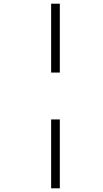

<svg xmlns="http://www.w3.org/2000/svg" viewBox="-20 -780 556 1040"><path d="M257 -387V-760H304V-387ZM257 240V-133H304V240Z"/></svg>

Font: Noto Sans Display Light
Style: Italic
Weight: 300
Italic angle: -12°
Designer: Monotype Design Team
Foundry: Monotype Imaging Inc.
Version: Version 2.003